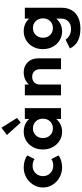

<svg xmlns="http://www.w3.org/2000/svg" viewBox="761 -1645 1158 2720"><g transform="rotate(-90 1340.0 -285.0)"><path d="M330 16Q380.5 16 425 1.8Q469.5 -12.5 498.5 -34L446 -137.5Q410.5 -110 354 -110Q309.5 -110 275.8 -129.5Q242 -149 223.5 -182.2Q205 -215.5 205 -256Q205 -293 222.2 -326.5Q239.5 -360 272.5 -381Q305.5 -402 353 -402Q409.5 -402 446 -374.5L498.5 -478Q470.5 -500 424.8 -514Q379 -528 329.5 -528Q268 -528 216 -506Q164 -484 125.5 -446Q87 -408 65.5 -359Q44 -310 44 -255.5Q44 -198.5 66.5 -149.2Q89 -100 128.5 -63Q168 -26 219.8 -5Q271.5 16 330 16Z M836 16Q888.5 16 934.2 -5.8Q980 -27.5 1015 -67.5V0H1168.5V-512H1015V-449.5Q984.5 -486.5 937.5 -507.2Q890.5 -528 836 -528Q762 -528 704.8 -492.2Q647.5 -456.5 615 -395.2Q582.5 -334 582.5 -257Q582.5 -178 616.5 -116.2Q650.5 -54.5 707.8 -19.2Q765 16 836 16ZM881.5 -114.5Q822 -114.5 783 -154.5Q744 -194.5 744 -256Q744 -317.5 783.2 -357.5Q822.5 -397.5 881.5 -397.5Q941 -397.5 979.8 -357.8Q1018.5 -318 1018.5 -256Q1018.5 -194 980 -154.2Q941.5 -114.5 881.5 -114.5ZM964 -570 1029 -623 890.5 -843.5 787.5 -766Z M1349 0H1502.5V-303Q1502.5 -347.5 1532 -377.8Q1561.5 -408 1612.5 -408Q1662.5 -408 1691.2 -377.2Q1720 -346.5 1720 -291.5V0H1873.5V-324Q1873.5 -385 1848 -430.8Q1822.5 -476.5 1777.8 -502.2Q1733 -528 1674 -528Q1621 -528 1576.5 -507.8Q1532 -487.5 1502.5 -455V-512H1349Z M2290.5 275Q2392 275 2458.2 241.2Q2524.5 207.5 2557.2 148.5Q2590 89.5 2590 14V-512H2436.5V-449.5Q2406 -486.5 2360 -507.2Q2314 -528 2260 -528Q2186 -528 2128.2 -492.5Q2070.5 -457 2037.2 -395.5Q2004 -334 2004 -256Q2004 -176.5 2038.2 -115Q2072.5 -53.5 2129.5 -18.8Q2186.5 16 2256 16Q2309.5 16 2356.2 -6Q2403 -28 2436.5 -67.5V4.5Q2436.5 66.5 2395.8 104.5Q2355 142.5 2290 142.5Q2242 142.5 2201 121.5Q2160 100.5 2139 65L2014 126Q2046.5 199.5 2116.8 237.2Q2187 275 2290.5 275ZM2302 -114.5Q2242 -114.5 2203.8 -154.2Q2165.5 -194 2165.5 -255Q2165.5 -317 2204.8 -357.2Q2244 -397.5 2303 -397.5Q2362 -397.5 2401 -357.2Q2440 -317 2440 -255Q2440 -194 2401.2 -154.2Q2362.5 -114.5 2302 -114.5Z"/></g></svg>

Font: Spartan
Style: Bold
Weight: 700
Designer: Matt Bailey, Mirko Velimirovic
Foundry: Matt Bailey
Version: Version 1.003; ttfautohint (v1.8.3)